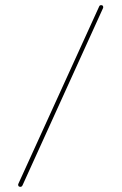

<svg xmlns="http://www.w3.org/2000/svg" viewBox="-20 -720 469 740"><path d="M66.4 -4.9Q65.4 -2.9 63.5 -1.5Q61.5 0 59.6 0H57.6Q52.7 0 50.8 -3.9Q48.8 -7.8 50.8 -11.7L362.3 -695.3Q364.3 -700.2 370.1 -700.2Q375 -700.2 377 -696.3Q378.9 -692.4 377 -688.5Z"/></svg>

Font: Olivea
Style: LigaturesFont
Weight: 400
Designer: Achmad Aprilia Pratama
Version: Version 001.000